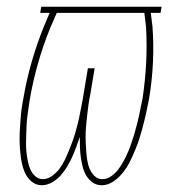

<svg xmlns="http://www.w3.org/2000/svg" viewBox="-20 -540 540 568"><path d="M104 8Q89 8 77.5 0Q66 -8 59 -19.5Q52 -31 48 -44.5Q44 -58 42 -72.5Q40 -87 39 -101.5Q38 -116 38 -130.5Q38 -145 39 -159.5Q40 -174 41 -189Q42 -204 44 -218.5Q46 -233 49 -248Q58 -302 73.5 -356Q89 -410 110 -462L127 -502H99L102 -520H458L455 -502H426L431 -462Q435 -410 432.5 -356Q430 -302 421 -248Q418 -233 415 -218.5Q412 -204 408.5 -189Q405 -174 401 -159.5Q397 -145 392.5 -130.5Q388 -116 382 -101.5Q376 -87 369.5 -72.5Q363 -58 354.5 -44.5Q346 -31 335 -19.5Q324 -8 310 0Q296 8 281 8Q265 8 253.5 -0.5Q242 -9 235 -21Q228 -33 224.5 -47Q221 -61 219 -75.5Q217 -90 216.5 -105Q216 -120 216 -135Q211 -120 205.5 -105Q200 -90 193.5 -75.5Q187 -61 178.5 -47Q170 -33 159.5 -21Q149 -9 134 -0.5Q119 8 104 8ZM107 -10Q107 -10 107 -10Q107 -10 107 -10Q121 -10 134 -19.5Q147 -29 156 -41Q165 -53 171.5 -66.5Q178 -80 183.5 -93.5Q189 -107 194 -120.5Q199 -134 203 -148Q207 -162 210.5 -176Q214 -190 216.5 -204Q219 -218 222 -232Q225 -246 227 -260L240 -338H260L247 -260Q244 -246 242 -232Q240 -218 238.5 -204Q237 -190 235.5 -176Q234 -162 233.5 -148Q233 -134 233.5 -120.5Q234 -107 235 -93.5Q236 -80 238 -66.5Q240 -53 245 -41Q250 -29 259.5 -19.5Q269 -10 283 -10Q283 -10 283 -10Q283 -10 283 -10Q297 -10 309.5 -19Q322 -28 330.5 -39.5Q339 -51 346 -64Q353 -77 358.5 -90Q364 -103 368.5 -116Q373 -129 377 -142.5Q381 -156 384.5 -169.5Q388 -183 391 -196.5Q394 -210 396.5 -223.5Q399 -237 402 -250Q410 -304 412.5 -356.5Q415 -409 412 -461L407 -502H148L128 -456Q107 -404 92 -351Q77 -298 68 -245Q66 -232 64 -218.5Q62 -205 60.5 -192Q59 -179 58.5 -166Q58 -153 57.5 -139.5Q57 -126 57 -113Q57 -100 58.5 -87.5Q60 -75 62.5 -62.5Q65 -50 70 -38.5Q75 -27 84.5 -18.5Q94 -10 107 -10Z"/></svg>

Font: Iosevka SS04 Thin
Style: Italic
Weight: 100
Italic angle: -9°
Monospace: yes
Designer: Belleve Invis
Foundry: Belleve Invis
Version: Version 19.0.0; ttfautohint (v1.8.4)